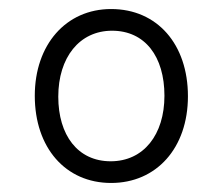

<svg xmlns="http://www.w3.org/2000/svg" viewBox="-20 -533 493 425"><path d="M226 -128C326 -128 396 -205 396 -320C396 -435 328 -513 226 -513C126 -513 57 -434 57 -321C57 -206 125 -128 226 -128ZM225 -176C152 -176 109 -234 109 -319C109 -406 156 -465 228 -465C301 -465 344 -408 344 -321C344 -235 298 -176 225 -176Z"/></svg>

Font: Noto Sans Devanagari Condensed Light
Style: Regular
Weight: 300
Width: 3
Designer: Jelle Bosma - Monotype Design Team
Foundry: Monotype Imaging Inc.
Version: Version 2.004